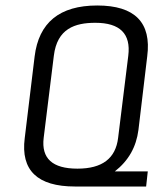

<svg xmlns="http://www.w3.org/2000/svg" viewBox="-20 -679 558 699"><path d="M512 0 518 -55H398C448 -94 476 -144 484 -206L516 -474C532 -597 471 -659 334 -659C197 -659 121 -597 106 -473L70 -176C55 -59 116 0 253 0ZM327 -596C417 -596 457 -556 447 -476L410 -177C401 -102 352 -65 262 -65C171 -65 130 -102 139 -177L176 -476C188 -575 253 -596 327 -596Z"/></svg>

Font: Gamestation Condensed
Style: Italic
Weight: 400
Width: 3
Designer: Jonas Hecksher
Foundry: Jonas Hecksher, Playtypeª, e-types AS
Version: Version 1.003